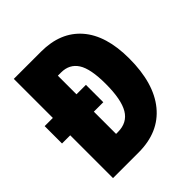

<svg xmlns="http://www.w3.org/2000/svg" viewBox="-195 -845 977 977"><g transform="rotate(-45 293.5 -357.0)"><path d="M255 -714Q395 -714 471.5 -626Q548 -538 548 -372Q548 -194 468.5 -97Q389 0 243 0H59V-308H0V-433H59V-714ZM252 -567H229V-433H297V-308H229V-148H242Q310 -148 341 -200.5Q372 -253 372 -365Q372 -474 342 -520.5Q312 -567 252 -567Z"/></g></svg>

Font: Noto Sans Sinhala UI ExtraCondensed Black
Style: Regular
Weight: 900
Width: 2
Designer: Jelle Bosma - Monotype Design Team
Foundry: Monotype Imaging Inc.
Version: Version 2.006; ttfautohint (v1.8.4.7-5d5b)